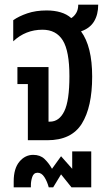

<svg xmlns="http://www.w3.org/2000/svg" viewBox="-20 -604 473 827"><path d="M100 0V-242H55V-315H189V-80H195Q235 -80 257 -125Q279 -170 279 -276Q279 -384 250.5 -430Q222 -476 163 -476Q90 -476 37 -426V-517Q61 -534 97.5 -546.5Q134 -559 181 -559Q214 -559 241 -551Q268 -543 287 -526Q300 -534 308.5 -548.5Q317 -563 317 -584H403Q403 -541 385 -511.5Q367 -482 329 -469Q377 -404 377 -274Q377 -143 332.5 -71.5Q288 0 184 0ZM39 203V177Q39 122 63.5 92.5Q88 63 123 63Q153 63 171.5 80.5Q190 98 204 123L243 69L291 123V48H373V203H288L243 147L209 203H190Q183 177 171 158.5Q159 140 142 140Q125 140 119 158Q113 176 113 194V203Z"/></svg>

Font: Noto Sans Thai ExtCond Med
Style: Regular
Weight: 500
Width: 2
Designer: Monotype Design Team
Foundry: Monotype Imaging Inc.
Version: Version 2.002; ttfautohint (v1.8.4.7-5d5b)